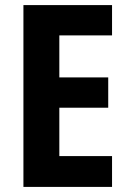

<svg xmlns="http://www.w3.org/2000/svg" viewBox="-20 -734 507 754"><path d="M420 0H72V-714H420V-595H213V-430H405V-311H213V-121H420Z"/></svg>

Font: Noto Sans Condensed
Style: Bold
Weight: 700
Width: 3
Designer: Monotype Design Team
Foundry: Monotype Imaging Inc.
Version: Version 2.013; ttfautohint (v1.8.4.7-5d5b)